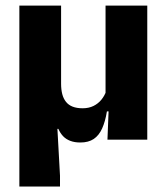

<svg xmlns="http://www.w3.org/2000/svg" viewBox="-20 -512 611 704"><path d="M367 -491.5H520V0H374L379 -126L367 -137ZM204 -491.5V-205Q204 -184 208.2 -167.2Q212.5 -150.5 221.8 -138.8Q231 -127 246.2 -121Q261.5 -115 283 -115Q305.5 -115 322.8 -123.5Q340 -132 351.8 -146.5Q363.5 -161 369.5 -178L397 -103.5H372Q366 -66.5 354.5 -41Q343 -15.5 323.8 -2.5Q304.5 10.5 274.5 10.5Q253.5 10.5 237.8 4.5Q222 -1.5 211.5 -12.5Q201 -23.5 194 -39.5H190.5L200 132V172H51V-491.5Z"/></svg>

Font: Anek Malayalam
Style: Bold
Weight: 700
Version: Version 1.003